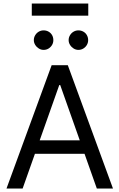

<svg xmlns="http://www.w3.org/2000/svg" viewBox="-20 -1081 685 1101"><path d="M17.3 0 276.2 -707.2H368.8L627.8 0H535.2L325.3 -593.2H319.8L109.8 0ZM504.1 -276.2V-198.9H141.6V-276.2ZM174 -850.8Q174 -866.4 182 -879.3Q189.9 -892.3 202.5 -899.5Q215.1 -906.8 230 -906.8Q245.9 -906.8 258.6 -899.5Q271.4 -892.3 278.7 -879.5Q285.9 -866.7 285.9 -850.8Q285.9 -836 278.7 -823.4Q271.4 -810.8 258.6 -802.8Q245.9 -794.9 230 -794.9Q215.5 -794.9 202.7 -802.8Q189.9 -810.8 182 -823.5Q174 -836.3 174 -850.8ZM373.6 -850.8Q373.6 -866.4 381.6 -879.3Q389.5 -892.3 402.1 -899.5Q414.7 -906.8 429.6 -906.8Q445.1 -906.8 458 -899.5Q471 -892.3 478.2 -879.3Q485.5 -866.4 485.5 -850.8Q485.5 -836 478.2 -823.4Q471 -810.8 458 -802.8Q445.1 -794.9 429.6 -794.9Q415.1 -794.9 402.3 -802.8Q389.5 -810.8 381.6 -823.5Q373.6 -836.3 373.6 -850.8ZM486.2 -991H162.3V-1060.8H486.2Z"/></svg>

Font: Pretendard Variable
Style: Regular
Weight: 400
Designer: Base glyphs from Inter by Rasmus Andersson; Hangul glyphs from Noto Sans CJK(Source Han Sans) by Jang Soo-young and Kang
Foundry: Kil Hyung-jin
Version: Version 1.100;FEAKit 1.0